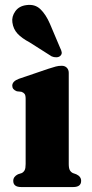

<svg xmlns="http://www.w3.org/2000/svg" viewBox="-20 -755 371 775"><path d="M257.5 -461V-93.5Q257.5 -76 261.8 -68.2Q266 -60.5 274 -56.5L288 -51.5Q307.5 -42.5 307.5 -25Q307.5 0 275.5 0H65.5Q33.5 0 33.5 -25Q33.5 -42 52.5 -51.5L68 -56.5Q75.5 -60.5 79.5 -68Q83.5 -75.5 83.5 -93V-356Q83.5 -370.5 79.2 -376Q75 -381.5 66.5 -384.5L48 -386.5Q29.5 -393.5 29.5 -409Q29.5 -427 56.5 -437L175.5 -477.5Q194 -483.5 205.2 -486.5Q216.5 -489.5 229 -489.5Q242 -489.5 249.8 -481.5Q257.5 -473.5 257.5 -461ZM181.5 -659 223 -561Q227.5 -552.5 229 -544.5Q230.5 -536.5 223.5 -529.5Q217.5 -524 207.5 -523.8Q197.5 -523.5 188.5 -527.5L99.5 -584Q67.5 -601 50.5 -619.5Q33.5 -638 30 -664.5Q26.5 -688 41.8 -709.5Q57 -731 87.5 -734.5Q121 -739 143 -718Q165 -697 181.5 -659Z"/></svg>

Font: Fraunces 9pt S000
Style: Bold
Weight: 700
Version: Version 1.000; ttfautohint (v1.8.3)